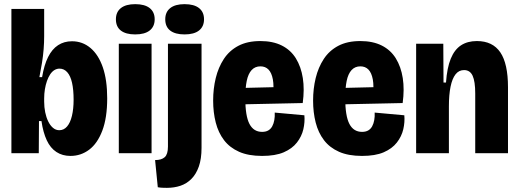

<svg xmlns="http://www.w3.org/2000/svg" viewBox="-20 -739 2502 926"><path d="M320 13Q281 13 252 -6Q223 -25 205.5 -62.5Q188 -100 180 -155H168L167 0H35V-231V-696H193V-564Q193 -534 190.5 -502Q188 -470 182.5 -436Q177 -402 170 -367H183Q193 -426 212 -464Q231 -502 260 -521Q289 -540 327 -540Q378 -540 416.5 -507.5Q455 -475 476 -414Q497 -353 497 -265Q497 -171 473.5 -109Q450 -47 410 -17Q370 13 320 13ZM266 -111Q288 -111 303.5 -129Q319 -147 327 -180.5Q335 -214 335 -258Q335 -306 327.5 -339.5Q320 -373 304.5 -390.5Q289 -408 267 -408Q254 -408 242.5 -401Q231 -394 222 -380.5Q213 -367 206.5 -348.5Q200 -330 196.5 -308.5Q193 -287 193 -264V-249Q193 -222 198 -197.5Q203 -173 212.5 -153.5Q222 -134 235.5 -122.5Q249 -111 266 -111Z M553 0V-528H711V0ZM632 -573Q587 -573 563 -591.5Q539 -610 539 -646Q539 -681 563 -700Q587 -719 632 -719Q678 -719 702 -700Q726 -681 726 -646Q726 -611 702 -592Q678 -573 632 -573Z M785 167Q774 167 763 166.5Q752 166 741 164L728 33Q759 33 774.5 19Q790 5 790 -32V-528H952V-26Q952 27 939 64Q926 101 903 124Q880 147 850 157Q820 167 785 167ZM870 -573Q825 -573 801 -591.5Q777 -610 777 -646Q777 -681 801 -700Q825 -719 870 -719Q916 -719 940 -700Q964 -681 964 -646Q964 -611 940 -592Q916 -573 870 -573Z M1244 13Q1178 13 1133 -7Q1088 -27 1060.5 -63Q1033 -99 1020.5 -148Q1008 -197 1008 -254Q1008 -311 1020.5 -362.5Q1033 -414 1059.5 -454.5Q1086 -495 1129.5 -518Q1173 -541 1236 -541Q1296 -541 1339 -519.5Q1382 -498 1407 -457.5Q1432 -417 1440.5 -362.5Q1449 -308 1440 -242L1113 -235V-314L1319 -319L1296 -273Q1302 -324 1296 -356Q1290 -388 1275 -403.5Q1260 -419 1236 -419Q1210 -419 1193.5 -401Q1177 -383 1170 -349Q1163 -315 1163 -266Q1163 -180 1183 -141.5Q1203 -103 1244 -103Q1262 -103 1274 -110Q1286 -117 1293 -130Q1300 -143 1303 -160Q1306 -177 1305 -196L1448 -183Q1451 -150 1443 -115.5Q1435 -81 1412 -51.5Q1389 -22 1348.5 -4.5Q1308 13 1244 13Z M1726 13Q1660 13 1615 -7Q1570 -27 1542.5 -63Q1515 -99 1502.5 -148Q1490 -197 1490 -254Q1490 -311 1502.5 -362.5Q1515 -414 1541.5 -454.5Q1568 -495 1611.5 -518Q1655 -541 1718 -541Q1778 -541 1821 -519.5Q1864 -498 1889 -457.5Q1914 -417 1922.5 -362.5Q1931 -308 1922 -242L1595 -235V-314L1801 -319L1778 -273Q1784 -324 1778 -356Q1772 -388 1757 -403.5Q1742 -419 1718 -419Q1692 -419 1675.5 -401Q1659 -383 1652 -349Q1645 -315 1645 -266Q1645 -180 1665 -141.5Q1685 -103 1726 -103Q1744 -103 1756 -110Q1768 -117 1775 -130Q1782 -143 1785 -160Q1788 -177 1787 -196L1930 -183Q1933 -150 1925 -115.5Q1917 -81 1894 -51.5Q1871 -22 1830.5 -4.5Q1790 13 1726 13Z M1987 0V-315V-528H2118L2119 -341H2131Q2136 -412 2154 -456Q2172 -500 2203.5 -520.5Q2235 -541 2280 -541Q2356 -541 2393 -486.5Q2430 -432 2430 -318V0H2272V-288Q2272 -346 2259.5 -373.5Q2247 -401 2218 -401Q2193 -401 2177 -380.5Q2161 -360 2153 -321Q2145 -282 2145 -226V0Z"/></svg>

Font: Bricolage Grotesque 72pt SemiCondensed ExtraBold
Style: Regular
Weight: 800
Width: 4
Designer: Mathieu Triay
Foundry: Atelier Triay
Version: Version 1.001;gftools[0.9.33.dev8+g029e19f]